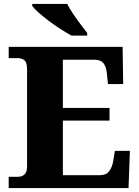

<svg xmlns="http://www.w3.org/2000/svg" viewBox="-20 -951 705 971"><path d="M24 0V-57H71Q92 -57 104.5 -69.5Q117 -82 117 -111V-598Q117 -636 103 -646.5Q89 -657 70 -657H24V-714H600L603 -526H526L521 -575Q518 -613 503.5 -631Q489 -649 456 -649H298V-405H534V-341H298V-65H486Q517 -65 532.5 -85.5Q548 -106 553 -139L561 -188H637L630 0ZM341 -771Q316 -785 285.5 -804.5Q255 -824 226 -846Q197 -868 174.5 -888Q152 -908 143 -921V-931H320Q331 -909 349 -882Q367 -855 387 -829Q407 -803 421 -784V-771Z"/></svg>

Font: Noto Serif Tamil ExtraBold
Style: Italic
Weight: 800
Italic angle: -12°
Designer: Indian Type Foundry, Tom Grace, and the Monotype Design Team
Foundry: Monotype Imaging Inc.
Version: Version 2.003; ttfautohint (v1.8.4.7-5d5b)